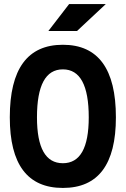

<svg xmlns="http://www.w3.org/2000/svg" viewBox="-20 -926 626 956"><path d="M293 9.8Q28.8 9.8 28.8 -341.8Q28.8 -703.1 293 -703.1Q557.1 -703.1 557.1 -341.8Q557.1 9.8 293 9.8ZM293 -113.3Q421.9 -113.3 421.9 -341.8Q421.9 -580.6 293 -580.6Q164.1 -580.6 164.1 -341.8Q164.1 -113.3 293 -113.3ZM220.7 -771.5 324.2 -905.8H506.8L363.3 -771.5Z"/></svg>

Font: Cascadia Code PL
Style: Regular
Weight: 400
Monospace: yes
Designer: Aaron Bell
Foundry: Saja Typeworks
Version: Version 2102.003